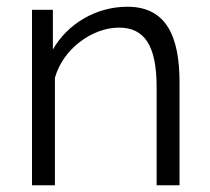

<svg xmlns="http://www.w3.org/2000/svg" viewBox="-20 -550 623 570"><path d="M513 -305C513 -442 474 -530 358 -530C265 -530 180 -479 137 -403V-521H75V0H143V-319C167 -405 254 -468 333 -468C409 -468 445 -415 445 -291V0H513Z"/></svg>

Font: Raleway Reg
Style: Regular
Weight: 400
Designer: Matt McInerney, Pablo Impallari, Rodrigo Fuenzalida
Foundry: Matt McInerney, Pablo Impallari, Rodrigo Fuenzalida
Version: Version 3.00 July 28, 2015